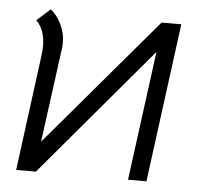

<svg xmlns="http://www.w3.org/2000/svg" viewBox="-43 -556 655 602"><g transform="rotate(5 284.5 -255.5)"><path d="M443 -500H505L439 0H381L435 -407L91 0H29L76 -358Q79 -378 79 -394Q79 -445 51 -473L93 -511Q111 -498 125.5 -470Q140 -442 140 -410Q140 -399 139 -393L99 -95Z"/></g></svg>

Font: Bellota Text
Style: Italic
Weight: 400
Italic angle: -7.5°
Designer: Kemie Guaida
Foundry: Kemie Guaida
Version: Version 4.001